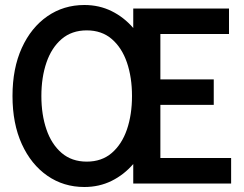

<svg xmlns="http://www.w3.org/2000/svg" viewBox="-20 -734 974 768"><path d="M317.5 14Q234.5 14 169.5 -31Q104.5 -76 67.2 -157.8Q30 -239.5 30 -350Q30 -460.5 67.2 -542.2Q104.5 -624 169.5 -669Q234.5 -714 317.5 -714Q377 -714 426.5 -689.5Q476 -665 513 -622V-700H896V-598H621.5V-416.5H835V-314.5H621.5V-102H904.5V0H513V-78Q476 -35 426.5 -10.5Q377 14 317.5 14ZM327 -87.5Q387 -87.5 427.2 -122.2Q467.5 -157 487.8 -216.2Q508 -275.5 508 -350Q508 -424.5 487.8 -483.8Q467.5 -543 427.2 -577.8Q387 -612.5 327 -612.5Q267 -612.5 226.5 -577.8Q186 -543 165.8 -483.8Q145.5 -424.5 145.5 -350Q145.5 -275.5 165.8 -216.2Q186 -157 226.5 -122.2Q267 -87.5 327 -87.5Z"/></svg>

Font: Cabin Condensed Medium
Style: Regular
Weight: 500
Width: 3
Designer: Pablo Impallari
Foundry: Pablo Impallari. http://www.impallari.com Igino Marini. http://www.ikern.com
Version: Version 3.001; ttfautohint (v1.8.3)